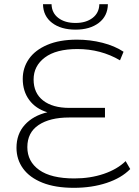

<svg xmlns="http://www.w3.org/2000/svg" viewBox="-20 -895 666 920"><path d="M604 -85Q562 -42 491 -18.5Q420 5 334 5Q245 5 183.5 -19.5Q122 -44 90.5 -87.5Q59 -131 59 -187Q59 -253 99 -297Q139 -341 207 -357Q151 -374 120 -416Q89 -458 89 -517Q89 -570 118.5 -612.5Q148 -655 206.5 -680Q265 -705 349 -705Q412 -705 471 -690Q530 -675 572 -647L555 -606Q463 -660 351 -660Q249 -660 195 -619.5Q141 -579 141 -514Q141 -449 186.5 -413.5Q232 -378 313 -378H483V-332H311Q219 -332 165 -296Q111 -260 111 -190Q111 -121 168 -80.5Q225 -40 336 -40Q413 -40 477.5 -62Q542 -84 582 -123ZM186 -875H227Q228 -833 259.5 -809Q291 -785 342 -785Q392 -785 423.5 -809Q455 -833 456 -875H497Q496 -818 453.5 -785.5Q411 -753 342 -753Q272 -753 229.5 -785.5Q187 -818 186 -875Z"/></svg>

Font: Montserrat Alternates Light
Style: Regular
Weight: 300
Designer: Julieta Ulanovsky
Foundry: Julieta Ulanovsky
Version: Version 7.200